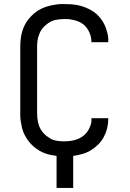

<svg xmlns="http://www.w3.org/2000/svg" viewBox="-20 -763 640 947"><path d="M259 164V6Q244 4 229.5 1Q215 -2 201.5 -7Q188 -12 175 -19.5Q162 -27 151 -36Q140 -45 130 -56Q120 -67 112 -79.5Q104 -92 98 -105Q92 -118 88.5 -132.5Q85 -147 82.5 -164Q80 -181 80 -191V-530Q80 -547 81.5 -563.5Q83 -580 86.5 -596Q90 -612 96.5 -627.5Q103 -643 112 -656.5Q121 -670 133 -682.5Q145 -695 158 -704.5Q171 -714 186 -721Q201 -728 217 -732.5Q233 -737 252 -740Q271 -743 283 -743H297Q312 -743 327.5 -742Q343 -741 358 -738.5Q373 -736 388 -731Q403 -726 416.5 -719.5Q430 -713 443 -704Q456 -695 466.5 -683.5Q477 -672 485.5 -659Q494 -646 499.5 -632Q505 -618 509.5 -600.5Q514 -583 514 -573V-555H431V-558Q431 -573 426.5 -588Q422 -603 414 -616.5Q406 -630 394.5 -640Q383 -650 369 -656Q355 -662 337.5 -665.5Q320 -669 310 -669H297Q287 -669 276 -668Q265 -667 255 -665Q245 -663 235 -658.5Q225 -654 216.5 -648Q208 -642 200.5 -635Q193 -628 186.5 -619Q180 -610 176 -600.5Q172 -591 169 -581Q166 -571 164.5 -559Q163 -547 163 -540V-205Q163 -194 164 -183.5Q165 -173 167 -163Q169 -153 172.5 -143Q176 -133 181.5 -124Q187 -115 194 -107Q201 -99 209.5 -92.5Q218 -86 227 -80.5Q236 -75 246 -72Q256 -69 268.5 -67.5Q281 -66 288 -66H297Q312 -66 327.5 -68Q343 -70 357.5 -75Q372 -80 385 -88.5Q398 -97 407.5 -109Q417 -121 424 -138Q431 -155 431 -165V-180H514V-176Q514 -153 508.5 -130.5Q503 -108 492 -87.5Q481 -67 464.5 -50.5Q448 -34 428.5 -22Q409 -10 386 -3.5Q363 3 341 6V164Z"/></svg>

Font: R Plex Mono
Style: Regular
Weight: 400
Monospace: yes
Designer: Belleve Invis
Foundry: Belleve Invis
Version: Version 31.8.0